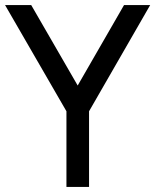

<svg xmlns="http://www.w3.org/2000/svg" viewBox="-20 -740 614 760"><path d="M243 0V-299.5L0 -720H103.5L287.5 -401.5L471 -720H574.5L332.5 -299.5V0Z"/></svg>

Font: Vela Sans Med
Style: Regular
Weight: 500
Designer: Principal design: Mikhail Sharanda - project Manrope.
Design modification: Ravid Balaliev
Foundry: Mikhail Sharanda
Version: Version 1.001